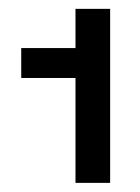

<svg xmlns="http://www.w3.org/2000/svg" viewBox="-20 -910 309 425"><path d="M27 -737.4H147.1V-505.2H223.8V-890.4H147.1V-803.6H27Z"/></svg>

Font: Estedad-FD VF
Style: Regular
Weight: 100
Designer: Amin Abedi
Version: Version 7.3